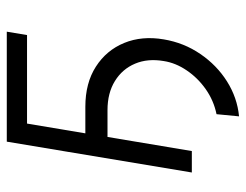

<svg xmlns="http://www.w3.org/2000/svg" viewBox="-100 -486 725 566"><g transform="rotate(-90 263.0 -202.5)"><path d="M453.1 -545.5 443.2 -485.8H182.2L153.4 -313.9H231.9Q301.8 -313.9 350.1 -282.8Q398.4 -251.8 419.9 -199.4Q441.4 -147 430.4 -82.7Q420.5 -23.4 387.4 25Q354.4 73.5 306.5 103.7Q258.5 133.9 203.5 139.2L209.9 72.8Q250 64.6 283.6 41Q317.1 17.4 339.1 -15.3Q361.2 -47.9 366.5 -82.7Q374.6 -130 358.8 -167.4Q343 -204.9 307.7 -226.7Q272.4 -248.6 221.6 -248.6H142.8L101.2 0H38L128.9 -545.5Z"/></g></svg>

Font: Inter UI Light
Style: Italic
Weight: 300
Italic angle: 9.39999°
Designer: Rasmus Andersson
Foundry: rsms
Version: 3.2;8d6f07862